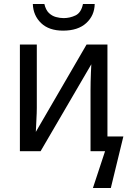

<svg xmlns="http://www.w3.org/2000/svg" viewBox="-20 -760 640 965"><path d="M447 185 508 0H478L481 -74H600L537 185ZM80 0V-536H165V-218Q165 -206 164.5 -191Q164 -176 163 -159Q162 -142 161.5 -126.5Q161 -111 160 -97L415 -536H520V0H435V-307Q435 -325 435.5 -348.5Q436 -372 437 -396Q438 -420 439 -437L184 0ZM297 -606Q226 -606 186.5 -644Q147 -682 145 -740H203Q210 -710 225.5 -695Q241 -680 261 -674.5Q281 -669 300 -669Q331 -669 359.5 -682.5Q388 -696 397 -740H456Q455 -682 413.5 -644Q372 -606 297 -606Z"/></svg>

Font: Noto Sans Mono
Style: Regular
Weight: 400
Designer: Monotype Design Team
Foundry: Monotype Imaging Inc.
Version: Version 2.014